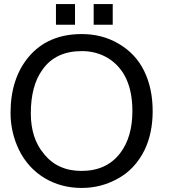

<svg xmlns="http://www.w3.org/2000/svg" viewBox="-20 -914 836 947"><path d="M32 -357Q32 -526 121 -633Q216 -746 383 -746Q484 -746 564 -699Q649 -650 691 -564Q733 -478 733 -366Q733 -257 693 -174Q646 -79 561 -33Q479 13 383 13Q282 13 201 -35Q118 -85 74 -174Q32 -261 32 -357ZM132 -355Q132 -232 196 -156Q263 -71 382 -71Q506 -71 573 -159Q633 -238 633 -366Q633 -551 515 -626Q456 -662 384 -662Q254 -662 190 -571Q132 -492 132 -355ZM256 -792V-894H350V-792ZM442 -792V-894H536V-792Z"/></svg>

Font: MongolianScript
Style: Regular
Weight: 400
Designer: Bolorsoft LLC, NUM
Foundry: Bolorsoft LLC
Version: Version 3.2